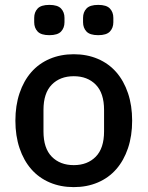

<svg xmlns="http://www.w3.org/2000/svg" viewBox="-20 -754 604 786"><path d="M282 12Q228 12 183.5 -7Q139 -26 108 -61.5Q77 -97 60 -147.5Q43 -198 43 -260Q43 -322 60 -372.5Q77 -423 108 -458.5Q139 -494 183.5 -513Q228 -532 282 -532Q336 -532 380.5 -513Q425 -494 456 -458.5Q487 -423 504 -372.5Q521 -322 521 -260Q521 -198 504 -147.5Q487 -97 456 -61.5Q425 -26 380.5 -7Q336 12 282 12ZM282 -78Q338 -78 372 -112.5Q406 -147 406 -216V-304Q406 -373 372 -407.5Q338 -442 282 -442Q226 -442 192 -407.5Q158 -373 158 -304V-216Q158 -147 192 -112.5Q226 -78 282 -78ZM182 -610Q148 -610 134 -625Q120 -640 120 -663V-681Q120 -704 134 -719Q148 -734 182 -734Q216 -734 230 -719Q244 -704 244 -681V-663Q244 -640 230 -625Q216 -610 182 -610ZM382 -610Q348 -610 334 -625Q320 -640 320 -663V-681Q320 -704 334 -719Q348 -734 382 -734Q416 -734 430 -719Q444 -704 444 -681V-663Q444 -640 430 -625Q416 -610 382 -610Z"/></svg>

Font: IBM Plex Sans Arabic Medium
Style: Regular
Weight: 500
Designer: Mike Abbink, Paul van der Laan, Pieter van Rosmalen, Wael Morcos, Khajak Apelian
Foundry: Bold Monday
Version: Version 1.1